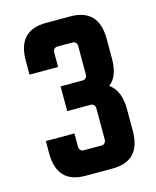

<svg xmlns="http://www.w3.org/2000/svg" viewBox="-103 -729 661 811"><g transform="rotate(-15 227.5 -323.5)"><path d="M365 -331C392 -351 406 -387 406 -439V-525C406 -613 365 -657 282 -657H176C93 -657 52 -613 52 -525V-464H177V-528C177 -539 185 -548 196 -548H263C274 -548 282 -539 282 -528V-402C282 -391 274 -382 263 -382H166V-274H269C280 -274 288 -265 288 -254V-116C288 -105 280 -96 269 -96H190C179 -96 171 -105 171 -116V-175H46V-122C46 -34 87 10 170 10H288C371 10 412 -34 412 -122V-218C412 -271 396 -309 365 -331Z"/></g></svg>

Font: sklik
Style: Regular
Weight: 400
Designer: Joe Prince
Foundry: Joe Prince
Version: Version 1.001